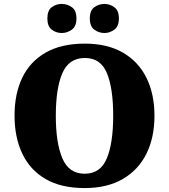

<svg xmlns="http://www.w3.org/2000/svg" viewBox="-20 -947 860 977"><path d="M411 10Q291 10 212 -36Q133 -82 93.5 -165Q54 -248 54 -359Q54 -470 93.5 -552Q133 -634 212.5 -679.5Q292 -725 412 -725Q526 -725 605 -679.5Q684 -634 725 -551.5Q766 -469 766 -358Q766 -247 725 -164.5Q684 -82 604.5 -36Q525 10 411 10ZM411 -63Q491 -63 523.5 -141Q556 -219 556 -358Q556 -498 524 -575Q492 -652 412 -652Q331 -652 297.5 -575Q264 -498 264 -358Q264 -219 297.5 -141Q331 -63 411 -63ZM512 -779Q483 -779 460 -796Q437 -813 437 -853Q437 -894 460 -910.5Q483 -927 512 -927Q538 -927 561.5 -910.5Q585 -894 585 -853Q585 -813 561.5 -796Q538 -779 512 -779ZM294 -779Q266 -779 243.5 -796Q221 -813 221 -853Q221 -894 243.5 -910.5Q266 -927 294 -927Q322 -927 345.5 -910.5Q369 -894 369 -853Q369 -813 345.5 -796Q322 -779 294 -779Z"/></svg>

Font: Noto Serif Devanagari Black
Style: Regular
Weight: 900
Designer: Universal Thirst, Indian Type Foundry and the Monotype Design Team
Foundry: Monotype Imaging Inc.
Version: Version 2.004; ttfautohint (v1.8.4.7-5d5b)